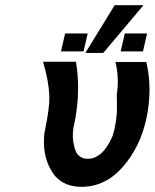

<svg xmlns="http://www.w3.org/2000/svg" viewBox="-20 -710 596 740"><path d="M215 -512 231 -581H318L302 -512ZM445 -512 461 -581H547L531 -512ZM309 -506 422 -690H533L378 -506ZM146 -472H273Q281 -418 281 -374Q281 -330 277 -302Q273 -260 263 -218Q257 -180 266 -146Q276 -98 318 -98Q376 -98 414 -186Q422 -211 426 -238Q430 -265 430.5 -279Q431 -293 430.5 -318.5Q430 -344 430 -345Q440 -409 425 -471H544Q568 -368 545 -257Q522 -146 454.5 -68Q387 10 294 10Q215 10 178.5 -51Q142 -112 151 -196Q152 -202 157.5 -229.5Q163 -257 167 -287Q171 -317 170 -343Q168 -396 146 -472Z"/></svg>

Font: Coval
Style: Medium Italic
Weight: 500
Foundry: Context Ltd
Version: Version 001.000